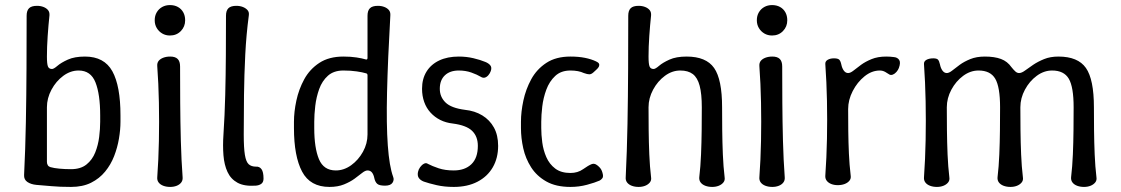

<svg xmlns="http://www.w3.org/2000/svg" viewBox="-20 -730 4418 757"><path d="M260 7Q214 7 183.5 4Q153 1 124 -1Q102 -3 88 -12.5Q74 -22 75 -40Q80 -141 82 -248Q84 -355 84.5 -461.5Q85 -568 85 -668Q85 -688 94.5 -697.5Q104 -707 126 -707Q140 -707 151.5 -702.5Q163 -698 169.5 -690Q176 -682 175 -669Q171 -632 168 -588.5Q165 -545 165 -507Q165 -478 169 -468Q173 -458 185 -458Q192 -458 206.5 -470.5Q221 -483 247.5 -495Q274 -507 315 -507Q391 -507 423 -449Q455 -391 455 -275V-250Q455 -219 449 -183.5Q443 -148 430 -114.5Q417 -81 394.5 -53.5Q372 -26 339 -9.5Q306 7 260 7ZM260 -63Q298 -63 321 -81.5Q344 -100 355.5 -129Q367 -158 371 -190Q375 -222 375 -250V-275Q375 -358 356.5 -405Q338 -452 290 -452Q258 -452 229.5 -431Q201 -410 183 -376.5Q165 -343 165 -307V-92Q165 -84 168.5 -78.5Q172 -73 179 -71Q193 -67 214.5 -65Q236 -63 260 -63Z M651 7Q636 7 624 2.5Q612 -2 605.5 -10.5Q599 -19 600 -31Q605 -99 606.5 -174.5Q608 -250 606.5 -326Q605 -402 600 -469Q599 -482 605.5 -490Q612 -498 624 -502.5Q636 -507 651 -507Q671 -507 680.5 -497.5Q690 -488 690 -468Q690 -401 690.5 -325.5Q691 -250 693 -174.5Q695 -99 700 -31Q701 -19 694.5 -10.5Q688 -2 676.5 2.5Q665 7 651 7ZM650 -590Q633 -590 619.5 -598Q606 -606 598 -619.5Q590 -633 590 -650Q590 -668 598 -681.5Q606 -695 619.5 -702.5Q633 -710 650 -710Q668 -710 681.5 -702.5Q695 -695 702.5 -681.5Q710 -668 710 -650Q710 -625 693 -607.5Q676 -590 650 -590Z M988 2Q943 5 916.5 -9.5Q890 -24 877 -52Q864 -80 861 -118Q858 -156 861 -199Q866 -275 868 -354.5Q870 -434 870.5 -513.5Q871 -593 871 -668Q871 -688 880.5 -697.5Q890 -707 912 -707Q926 -707 937.5 -702.5Q949 -698 956 -690Q963 -682 961 -669Q951 -594 947 -514.5Q943 -435 942 -355Q941 -275 941 -200Q941 -147 945.5 -119.5Q950 -92 960.5 -82.5Q971 -73 989 -73Q1003 -74 1011 -63Q1019 -52 1019 -26Q1019 -12 1010.5 -5.5Q1002 1 988 2Z M1279 7Q1203 7 1171 -53.5Q1139 -114 1139 -225V-250Q1139 -289 1148.5 -333.5Q1158 -378 1179.5 -417.5Q1201 -457 1239 -482Q1277 -507 1334 -507Q1363 -507 1385.5 -503.5Q1408 -500 1421 -496Q1429 -493 1429 -502V-668Q1429 -688 1438.5 -697.5Q1448 -707 1470 -707Q1484 -707 1495.5 -702.5Q1507 -698 1513.5 -690Q1520 -682 1519 -669Q1509 -493 1506 -366Q1503 -239 1509 -156.5Q1515 -74 1530 -33Q1535 -21 1527.5 -9.5Q1520 2 1498 2Q1475 2 1467 -5.5Q1459 -13 1456 -27Q1453 -42 1446.5 -50Q1440 -58 1429 -58Q1420 -58 1407.5 -48Q1395 -38 1378 -25.5Q1361 -13 1336.5 -3Q1312 7 1279 7ZM1304 -58Q1336 -58 1364.5 -78.5Q1393 -99 1411 -131.5Q1429 -164 1429 -200V-433Q1429 -440 1423 -441Q1410 -445 1386.5 -448.5Q1363 -452 1334 -452Q1296 -452 1273 -431.5Q1250 -411 1238.5 -379Q1227 -347 1223 -312.5Q1219 -278 1219 -250V-225Q1219 -147 1237.5 -102.5Q1256 -58 1304 -58Z M1769 7Q1732 7 1701.5 0Q1671 -7 1651 -14Q1638 -19 1631.5 -28Q1625 -37 1628 -52Q1630 -62 1636.5 -71Q1643 -80 1651.5 -84.5Q1660 -89 1667 -84Q1684 -75 1709.5 -66.5Q1735 -58 1769 -58Q1813 -58 1838.5 -82.5Q1864 -107 1864 -155Q1864 -192 1841.5 -214Q1819 -236 1765 -243Q1738 -246 1716 -257Q1694 -268 1677.5 -286Q1661 -304 1652.5 -328Q1644 -352 1644 -380Q1644 -419 1661.5 -447.5Q1679 -476 1711.5 -491.5Q1744 -507 1789 -507Q1819 -507 1846.5 -500.5Q1874 -494 1893 -486Q1906 -481 1913 -472.5Q1920 -464 1915 -450Q1912 -441 1905.5 -433.5Q1899 -426 1891.5 -424Q1884 -422 1876 -427Q1861 -436 1838.5 -444Q1816 -452 1789 -452Q1754 -452 1734 -433Q1714 -414 1714 -380Q1714 -348 1736.5 -326Q1759 -304 1813 -297Q1852 -293 1881.5 -275Q1911 -257 1927.5 -227Q1944 -197 1944 -155Q1944 -107 1923 -70.5Q1902 -34 1862.5 -13.5Q1823 7 1769 7Z M2229 7Q2172 7 2134 -14.5Q2096 -36 2074 -70.5Q2052 -105 2043 -145.5Q2034 -186 2034 -225V-250Q2034 -289 2043.5 -333.5Q2053 -378 2074.5 -417.5Q2096 -457 2134 -482Q2172 -507 2229 -507Q2261 -507 2286 -502Q2311 -497 2330 -488Q2339 -484 2341.5 -479Q2344 -474 2341.5 -468Q2339 -462 2331 -455L2319 -444Q2311 -437 2303.5 -437Q2296 -437 2282 -442Q2261 -452 2229 -452Q2192 -452 2169 -430.5Q2146 -409 2134 -376.5Q2122 -344 2118 -310Q2114 -276 2114 -250V-225Q2114 -199 2118 -168.5Q2122 -138 2134 -110.5Q2146 -83 2169 -65.5Q2192 -48 2229 -48Q2258 -48 2279 -63Q2300 -78 2313 -83Q2322 -86 2330 -81.5Q2338 -77 2345 -69Q2352 -61 2355 -50Q2360 -34 2355 -27.5Q2350 -21 2344 -18Q2326 -10 2294.5 -1.5Q2263 7 2229 7Z M2498 7Q2483 7 2471 2.5Q2459 -2 2452.5 -10.5Q2446 -19 2447 -31Q2452 -132 2454 -241Q2456 -350 2456.5 -459Q2457 -568 2457 -668Q2457 -688 2466.5 -697.5Q2476 -707 2498 -707Q2512 -707 2523.5 -702.5Q2535 -698 2541.5 -690Q2548 -682 2547 -669Q2543 -632 2540 -588.5Q2537 -545 2537 -507Q2537 -478 2541 -468Q2545 -458 2557 -458Q2564 -458 2578.5 -470.5Q2593 -483 2619.5 -495Q2646 -507 2687 -507Q2764 -507 2795.5 -462Q2827 -417 2827 -307Q2827 -265 2827.5 -217Q2828 -169 2830 -121Q2832 -73 2837 -31Q2839 -19 2832 -10.5Q2825 -2 2813.5 2.5Q2802 7 2788 7Q2773 7 2761 2.5Q2749 -2 2742.5 -10.5Q2736 -19 2737 -31Q2742 -73 2744 -121Q2746 -169 2746.5 -217Q2747 -265 2747 -307Q2747 -360 2738.5 -392Q2730 -424 2711.5 -438Q2693 -452 2662 -452Q2630 -452 2601.5 -431Q2573 -410 2555 -376.5Q2537 -343 2537 -307Q2537 -265 2537.5 -217Q2538 -169 2540 -121Q2542 -73 2547 -31Q2549 -19 2542 -10.5Q2535 -2 2523.5 2.5Q2512 7 2498 7Z M3025 7Q3010 7 2998 2.5Q2986 -2 2979.5 -10.5Q2973 -19 2974 -31Q2979 -99 2980.5 -174.5Q2982 -250 2980.5 -326Q2979 -402 2974 -469Q2973 -482 2979.5 -490Q2986 -498 2998 -502.5Q3010 -507 3025 -507Q3045 -507 3054.5 -497.5Q3064 -488 3064 -468Q3064 -401 3064.5 -325.5Q3065 -250 3067 -174.5Q3069 -99 3074 -31Q3075 -19 3068.5 -10.5Q3062 -2 3050.5 2.5Q3039 7 3025 7ZM3024 -590Q3007 -590 2993.5 -598Q2980 -606 2972 -619.5Q2964 -633 2964 -650Q2964 -668 2972 -681.5Q2980 -695 2993.5 -702.5Q3007 -710 3024 -710Q3042 -710 3055.5 -702.5Q3069 -695 3076.5 -681.5Q3084 -668 3084 -650Q3084 -625 3067 -607.5Q3050 -590 3024 -590Z M3283 0Q3269 0 3257.5 -4.5Q3246 -9 3239.5 -17.5Q3233 -26 3234 -38Q3239 -108 3240.5 -183Q3242 -258 3240.5 -332.5Q3239 -407 3234 -477Q3233 -488 3243 -494Q3253 -500 3268 -500Q3283 -500 3288.5 -495Q3294 -490 3297 -476Q3300 -461 3307 -451.5Q3314 -442 3324 -442Q3333 -442 3345.5 -452Q3358 -462 3375 -474.5Q3392 -487 3416.5 -497Q3441 -507 3474 -507Q3482 -507 3489.5 -506.5Q3497 -506 3504 -505Q3518 -504 3525 -494Q3532 -484 3524 -462Q3521 -454 3514.5 -446.5Q3508 -439 3500.5 -436Q3493 -433 3487 -436Q3480 -441 3470 -446.5Q3460 -452 3449 -452Q3417 -452 3388.5 -429Q3360 -406 3342 -371Q3324 -336 3324 -300Q3324 -258 3324.5 -213.5Q3325 -169 3327 -124.5Q3329 -80 3334 -38Q3336 -26 3329 -17.5Q3322 -9 3310 -4.5Q3298 0 3283 0Z M3674 7Q3659 7 3647 2.5Q3635 -2 3628.5 -10.5Q3622 -19 3623 -31Q3628 -101 3629.5 -177.5Q3631 -254 3629.5 -330.5Q3628 -407 3623 -477Q3622 -488 3632.5 -494Q3643 -500 3660 -500Q3673 -500 3678 -495Q3683 -490 3686 -476Q3689 -461 3696 -451.5Q3703 -442 3713 -442Q3722 -442 3734.5 -452Q3747 -462 3764 -474.5Q3781 -487 3805.5 -497Q3830 -507 3863 -507Q3901 -507 3926.5 -497.5Q3952 -488 3968 -465Q3976 -455 3983 -448.5Q3990 -442 3998 -442Q4008 -442 4021.5 -452Q4035 -462 4053.5 -474.5Q4072 -487 4096.5 -497Q4121 -507 4153 -507Q4230 -507 4261.5 -462Q4293 -417 4293 -307Q4293 -265 4293.5 -217Q4294 -169 4296 -121Q4298 -73 4303 -31Q4305 -19 4298 -10.5Q4291 -2 4279.5 2.5Q4268 7 4254 7Q4239 7 4227 2.5Q4215 -2 4208.5 -10.5Q4202 -19 4203 -31Q4208 -73 4210 -121Q4212 -169 4212.5 -217Q4213 -265 4213 -307Q4213 -387 4194 -419.5Q4175 -452 4128 -452Q4096 -452 4067.5 -431Q4039 -410 4021 -376.5Q4003 -343 4003 -307Q4003 -265 4003.5 -217Q4004 -169 4006 -121Q4008 -73 4013 -31Q4015 -19 4008 -10.5Q4001 -2 3989.5 2.5Q3978 7 3964 7Q3949 7 3937 2.5Q3925 -2 3918.5 -10.5Q3912 -19 3913 -31Q3918 -73 3920 -121Q3922 -169 3922.5 -217Q3923 -265 3923 -307Q3923 -387 3904 -419.5Q3885 -452 3838 -452Q3806 -452 3777.5 -431Q3749 -410 3731 -376.5Q3713 -343 3713 -307Q3713 -265 3713.5 -217Q3714 -169 3716 -121Q3718 -73 3723 -31Q3725 -19 3718 -10.5Q3711 -2 3699.5 2.5Q3688 7 3674 7Z"/></svg>

Font: Winky Sans Light
Style: Regular
Weight: 300
Designer: Simon Atzbach
Foundry: typofactur
Version: Version 1.205